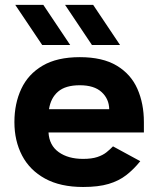

<svg xmlns="http://www.w3.org/2000/svg" viewBox="-20 -744 638 777"><path d="M155.3 -724.3 264 -562H150.7L41.7 -724.3ZM357 -724.3 465.7 -562H352L243.3 -724.3ZM562.3 -208H176.3Q179.3 -155.7 217.7 -128.3Q256 -101 316.3 -101Q351 -101 373.7 -108.5Q396.3 -116 411 -127.8Q425.7 -139.7 437.3 -151.7L547.7 -91.7Q520.7 -58.3 490.8 -35.2Q461 -12 419.7 0.3Q378.3 12.7 316.3 12.7Q224.3 12.7 162.3 -21.3Q100.3 -55.3 69.3 -114.7Q38.3 -174 38.3 -250Q38.3 -325 66.2 -384.5Q94 -444 152.5 -478.3Q211 -512.7 303 -512.7Q395.3 -512.7 452.5 -478.3Q509.7 -444 536 -384.5Q562.3 -325 562.3 -250ZM178.3 -302H422Q421.3 -343.7 391.3 -371.3Q361.3 -399 303 -399Q245 -399 215.2 -373.3Q185.3 -347.7 178.3 -302Z"/></svg>

Font: Nata Sans
Style: Regular
Weight: 400
Designer: Daniel Uzquiano Cruz
Version: Version 1.001